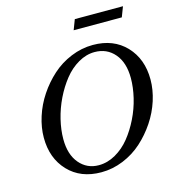

<svg xmlns="http://www.w3.org/2000/svg" viewBox="-127 -986 1003 1102"><g transform="rotate(-15 374.5 -435.5)"><path d="M480 -710Q602.5 -710 675.8 -632.6Q749 -555.2 749 -433.1Q749 -372.6 728.8 -309.1Q708.5 -245.6 670.9 -189.2Q633.3 -132.8 583.7 -88.1Q534.2 -43.5 470.5 -17.3Q406.7 8.8 339.8 8.8Q217.3 8.8 144 -68.6Q70.8 -146 70.8 -268.1Q70.8 -328.6 91.1 -392.1Q111.3 -455.6 148.9 -512Q186.5 -568.4 236.1 -613Q285.6 -657.7 349.4 -683.8Q413.1 -710 480 -710ZM335.9 -34.2Q387.7 -34.2 436 -61.8Q484.4 -89.4 521 -134.8Q557.6 -180.2 585.4 -236.8Q613.3 -293.5 627.7 -354.2Q642.1 -415 642.1 -470.2Q642.1 -562.5 596.9 -615.2Q551.8 -668 479 -668Q429.2 -668 381.6 -640.4Q334 -612.8 297.6 -566.9Q261.2 -521 233.6 -464.4Q206.1 -407.7 191.4 -346.9Q176.8 -286.1 176.8 -231Q176.8 -139.6 221.4 -86.9Q266.1 -34.2 335.9 -34.2ZM418.9 -879.9H705.1L682.1 -819.8H396Z"/></g></svg>

Font: Redaction
Style: Italic
Weight: 400
Designer: Jeremy Mickel / Forest Young
Foundry: MCKL
Version: Version 2.001;hotconv 1.0.113;makeotfexe 2.5.65598 DEVELOPME